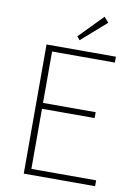

<svg xmlns="http://www.w3.org/2000/svg" viewBox="-100 -998 762 1063"><g transform="rotate(10 281.0 -466.5)"><path d="M110 -726H500V-693H147V-404H443V-371H147V-33H511V0H110ZM270 -800 400 -933 426 -904 286 -781Z"/></g></svg>

Font: Noto Sans CJK TC Thin
Style: Regular
Weight: 250
Designer: Ryoko NISHIZUKA ???? (kana & ideographs); Paul D. Hunt (Latin, Greek & Cyrillic); Wenlong ZHANG ??? (bopomofo); Sandoll 
Foundry: Adobe Systems Incorporated
Version: Version 1.004 January 19, 2016